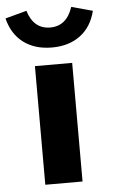

<svg xmlns="http://www.w3.org/2000/svg" viewBox="-100 -795 488 832"><g transform="rotate(-5 144.0 -379.0)"><path d="M63 0V-516H225V0ZM144 -590Q70 -590 20.5 -627Q-29 -664 -46 -733L47 -758Q72 -677 144 -677Q180 -677 204.5 -697.5Q229 -718 242 -758L334 -733Q317 -664 267.5 -627Q218 -590 144 -590Z"/></g></svg>

Font: Red Hat Text
Style: Bold
Weight: 700
Designer: Pentagram, MCKL
Foundry: MCKL
Version: Version 1.030